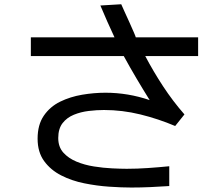

<svg xmlns="http://www.w3.org/2000/svg" viewBox="-20 -839 1040 890"><path d="M588.9 30.3Q543.9 30.3 486.3 26.4Q428.7 22.5 370.6 10.7Q312.5 -1 263.7 -25.9Q214.8 -50.8 184.6 -92.3Q154.3 -133.8 154.3 -196.3Q154.3 -260.7 183.1 -302.7Q211.9 -344.7 258.8 -367.7Q305.7 -390.6 360.8 -399.9Q416 -409.2 468.8 -409.2Q573.2 -409.2 673.8 -375Q642.6 -424.8 612.3 -476.1Q582 -527.3 553.7 -579.1H123V-666H510.7Q493.2 -703.1 477.1 -739.7Q460.9 -776.4 445.3 -813.5L542 -819.3Q545.9 -809.6 556.6 -786.6Q567.4 -763.7 579.1 -737.3Q590.8 -710.9 599.6 -690.9Q608.4 -670.9 609.4 -666H898.4V-579.1H653.3Q691.4 -506.8 736.3 -438.5Q781.2 -370.1 835 -308.6L792 -254.9Q713.9 -288.1 630.4 -308.6Q546.9 -329.1 461.9 -329.1Q428.7 -329.1 391.6 -324.7Q354.5 -320.3 322.3 -307.1Q290 -293.9 270 -268.1Q250 -242.2 250 -199.2Q250 -158.2 273.4 -131.8Q296.9 -105.5 334.5 -89.8Q372.1 -74.2 415.5 -67.4Q459 -60.5 499.5 -58.6Q540 -56.6 567.4 -56.6Q616.2 -56.6 666 -60.1Q715.8 -63.5 764.6 -68.4V23.4Q720.7 26.4 676.8 28.3Q632.8 30.3 588.9 30.3Z"/></svg>

Font: Kosugi
Style: Regular
Weight: 400
Version: Version 4.002